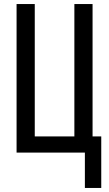

<svg xmlns="http://www.w3.org/2000/svg" viewBox="-20 -755 540 950"><path d="M400 175V0H62V-735H152V-80H348V-735H438V-80H481V175Z"/></svg>

Font: Iosevka Curly Medium
Style: Regular
Weight: 500
Monospace: yes
Designer: Belleve Invis
Foundry: Belleve Invis
Version: Version 22.1.2; ttfautohint (v1.8.4)